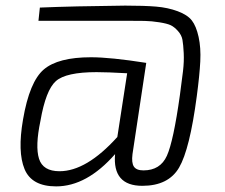

<svg xmlns="http://www.w3.org/2000/svg" viewBox="-20 -652 800 684"><path d="M117 -578 122 -625Q239 -630 426 -632Q494 -632 536 -628.5Q578 -625 613 -612Q648 -599 663.5 -579Q679 -559 687.5 -520.5Q696 -482 693.5 -433Q691 -384 681 -309Q656 -120 618 -55Q580 10 487 10Q380 10 390 -103Q289 12 180 12Q93 12 67.5 -49.5Q42 -111 62 -226Q85 -361 136 -404.5Q187 -448 304 -448Q374 -448 501 -428L452 -103Q448 -72 457 -58.5Q466 -45 491 -45Q551 -45 574.5 -97Q598 -149 621 -314Q628 -365 632 -399Q636 -433 634.5 -463Q633 -493 630 -510Q627 -527 614 -541.5Q601 -556 588.5 -562Q576 -568 548 -572.5Q520 -577 495 -577.5Q470 -578 425 -578ZM398 -164 433 -391Q362 -395 324 -395Q215 -395 179 -363Q143 -331 124 -221Q105 -131 119 -86.5Q133 -42 192 -42Q288 -42 398 -164Z"/></svg>

Font: Exo 2.0 Light
Style: Italic
Weight: 300
Italic angle: -8°
Designer: Natanael Gama
Version: Version 1.001;PS 001.001;hotconv 1.0.70;makeotf.lib2.5.58329